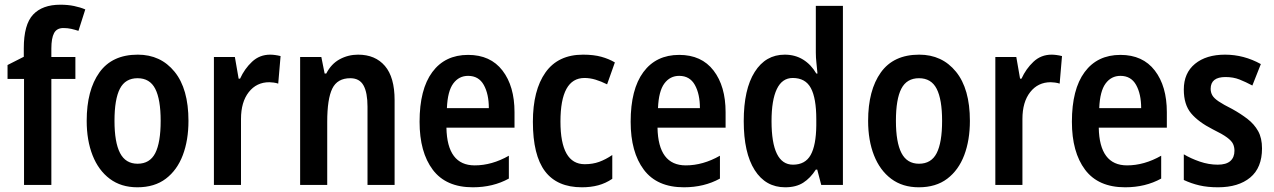

<svg xmlns="http://www.w3.org/2000/svg" viewBox="-20 -785 5407 815"><path d="M300 -450H198V0H82V-450H12V-509L81 -544V-580Q81 -681 120.5 -723Q160 -765 236 -765Q268 -765 294.5 -759.5Q321 -754 342 -745L313 -654Q298 -659 282.5 -662.5Q267 -666 249 -666Q221 -666 209.5 -644.5Q198 -623 198 -579V-543H300Z M780 -272Q780 -190 756 -126.5Q732 -63 684 -26.5Q636 10 563 10Q494 10 446 -26Q398 -62 373 -125.5Q348 -189 348 -272Q348 -402 402 -477.5Q456 -553 565 -553Q662 -553 721 -480.5Q780 -408 780 -272ZM466 -272Q466 -181 489.5 -135.5Q513 -90 564 -90Q616 -90 639 -135Q662 -180 662 -272Q662 -363 639 -408Q616 -453 564 -453Q512 -453 489 -408.5Q466 -364 466 -272Z M1127 -553Q1136 -553 1147.5 -551.5Q1159 -550 1171 -547L1161 -430Q1153 -433 1141.5 -434.5Q1130 -436 1123 -436Q1069 -436 1036 -394Q1003 -352 1003 -280V0H888V-543H977L993 -451H999Q1018 -493 1050 -523Q1082 -553 1127 -553Z M1500 -553Q1573 -553 1614 -505Q1655 -457 1655 -360V0H1540V-332Q1540 -392 1523 -422.5Q1506 -453 1467 -453Q1412 -453 1390.5 -409Q1369 -365 1369 -268V0H1254V-543H1344L1358 -473H1365Q1386 -514 1422 -533.5Q1458 -553 1500 -553Z M1967 -552Q2062 -552 2113 -485.5Q2164 -419 2164 -309V-243H1875Q1878 -83 1995 -83Q2068 -83 2140 -124V-27Q2073 10 1987 10Q1873 10 1817 -64.5Q1761 -139 1761 -268Q1761 -406 1815 -479Q1869 -552 1967 -552ZM1967 -463Q1928 -463 1904 -430.5Q1880 -398 1877 -326H2055Q2055 -386 2033.5 -424.5Q2012 -463 1967 -463Z M2450 10Q2345 10 2293.5 -58Q2242 -126 2242 -268Q2242 -402 2295.5 -477.5Q2349 -553 2455 -553Q2500 -553 2532.5 -544Q2565 -535 2590 -520L2557 -427Q2531 -440 2507.5 -447Q2484 -454 2461 -454Q2359 -454 2359 -269Q2359 -88 2462 -88Q2496 -88 2523.5 -98Q2551 -108 2579 -127V-26Q2551 -7 2519.5 1.5Q2488 10 2450 10Z M2863 -552Q2958 -552 3009 -485.5Q3060 -419 3060 -309V-243H2771Q2774 -83 2891 -83Q2964 -83 3036 -124V-27Q2969 10 2883 10Q2769 10 2713 -64.5Q2657 -139 2657 -268Q2657 -406 2711 -479Q2765 -552 2863 -552ZM2863 -463Q2824 -463 2800 -430.5Q2776 -398 2773 -326H2951Q2951 -386 2929.5 -424.5Q2908 -463 2863 -463Z M3313 10Q3230 10 3183.5 -63Q3137 -136 3137 -271Q3137 -406 3183.5 -479.5Q3230 -553 3311 -553Q3355 -553 3389 -532Q3423 -511 3445 -473H3450Q3448 -496 3445.5 -518.5Q3443 -541 3443 -562V-760H3558V0H3466L3449 -65H3443Q3420 -29 3389.5 -9.5Q3359 10 3313 10ZM3346 -86Q3398 -86 3421 -127Q3444 -168 3445 -252V-279Q3445 -368 3422 -411Q3399 -454 3345 -454Q3300 -454 3277.5 -407Q3255 -360 3255 -271Q3255 -86 3346 -86Z M4097 -272Q4097 -190 4073 -126.5Q4049 -63 4001 -26.5Q3953 10 3880 10Q3811 10 3763 -26Q3715 -62 3690 -125.5Q3665 -189 3665 -272Q3665 -402 3719 -477.5Q3773 -553 3882 -553Q3979 -553 4038 -480.5Q4097 -408 4097 -272ZM3783 -272Q3783 -181 3806.5 -135.5Q3830 -90 3881 -90Q3933 -90 3956 -135Q3979 -180 3979 -272Q3979 -363 3956 -408Q3933 -453 3881 -453Q3829 -453 3806 -408.5Q3783 -364 3783 -272Z M4444 -553Q4453 -553 4464.5 -551.5Q4476 -550 4488 -547L4478 -430Q4470 -433 4458.5 -434.5Q4447 -436 4440 -436Q4386 -436 4353 -394Q4320 -352 4320 -280V0H4205V-543H4294L4310 -451H4316Q4335 -493 4367 -523Q4399 -553 4444 -553Z M4736 -552Q4831 -552 4882 -485.5Q4933 -419 4933 -309V-243H4644Q4647 -83 4764 -83Q4837 -83 4909 -124V-27Q4842 10 4756 10Q4642 10 4586 -64.5Q4530 -139 4530 -268Q4530 -406 4584 -479Q4638 -552 4736 -552ZM4736 -463Q4697 -463 4673 -430.5Q4649 -398 4646 -326H4824Q4824 -386 4802.5 -424.5Q4781 -463 4736 -463Z M5337 -155Q5337 -73 5287 -31.5Q5237 10 5150 10Q5106 10 5071.5 2Q5037 -6 5005 -21V-130Q5035 -112 5073 -99Q5111 -86 5149 -86Q5185 -86 5202.5 -101.5Q5220 -117 5220 -145Q5220 -161 5214 -174Q5208 -187 5188.5 -201.5Q5169 -216 5128 -236Q5067 -267 5036 -304Q5005 -341 5005 -405Q5005 -475 5052.5 -514Q5100 -553 5180 -553Q5260 -553 5332 -513L5296 -422Q5268 -437 5241.5 -447.5Q5215 -458 5182 -458Q5119 -458 5119 -408Q5119 -393 5126 -380.5Q5133 -368 5153 -354.5Q5173 -341 5211 -322Q5247 -302 5275.5 -280Q5304 -258 5320.5 -228.5Q5337 -199 5337 -155Z"/></svg>

Font: Noto Sans Kannada Condensed SemiBold
Style: Regular
Weight: 600
Width: 3
Designer: Jelle Bosma - Monotype Design Team
Foundry: Monotype Imaging Inc.
Version: Version 2.005; ttfautohint (v1.8.4.7-5d5b)